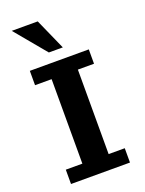

<svg xmlns="http://www.w3.org/2000/svg" viewBox="-177 -1053 858 1137"><g transform="rotate(-20 252.5 -484.0)"><path d="M66 2.2V-88.1H170.4V-620.5H66V-710.9H437.6V-620.5H335.9V-88.1H437.6V2.2ZM209.1 -774.6 46.4 -970.1H210.1L297.1 -774.6Z"/></g></svg>

Font: Comme
Style: Regular
Weight: 400
Designer: Vernon Adams
Foundry: Vernon Adams
Version: Version 1.000;gftools[0.9.27]